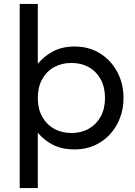

<svg xmlns="http://www.w3.org/2000/svg" viewBox="-20 -740 680 970"><path d="M79.5 210V-720H171V-417.5Q202 -456 248.2 -480.5Q294.5 -505 356.5 -505Q430 -505 485.8 -470Q541.5 -435 572.8 -376Q604 -317 604 -245Q604 -191.5 586.2 -144.2Q568.5 -97 535.5 -61.2Q502.5 -25.5 457.2 -5.2Q412 15 356.5 15Q294.5 15 248.2 -8.2Q202 -31.5 171 -69.5V210ZM341 -68Q390.5 -68 428.8 -89.8Q467 -111.5 488.8 -151.2Q510.5 -191 510.5 -245Q510.5 -299.5 488.8 -339.2Q467 -379 428.8 -400.5Q390.5 -422 341 -422Q291.5 -422 253 -400.5Q214.5 -379 192.8 -339.2Q171 -299.5 171 -245Q171 -191 192.8 -151.2Q214.5 -111.5 253 -89.8Q291.5 -68 341 -68Z"/></svg>

Font: Geologica Roman Light
Style: Regular
Weight: 300
Designer: Sindre Bremnes, Frode Helland
Foundry: Monokrom Skriftforlag AS
Version: Version 1.010;gftools[0.9.28]